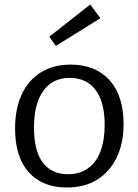

<svg xmlns="http://www.w3.org/2000/svg" viewBox="-20 -824 615 853"><path d="M294 -537Q404 -537 466.5 -468Q529 -399 529 -273Q529 -188 498.5 -124.5Q468 -61 412 -26Q356 9 277 9Q169 9 108 -58.5Q47 -126 47 -253Q47 -341 76.5 -404.5Q106 -468 161.5 -502.5Q217 -537 294 -537ZM290 -478Q213 -478 172 -420Q131 -362 131 -257Q131 -154 170 -102Q209 -50 282 -50Q335 -50 371.5 -76.5Q408 -103 426.5 -152Q445 -201 445 -269Q445 -371 404.5 -424.5Q364 -478 290 -478ZM228 -620 199 -661 381 -804 426 -743Z"/></svg>

Font: Pack4
Style: Regular
Weight: 400
Version: Version 2.002